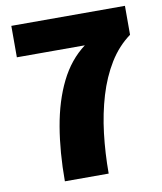

<svg xmlns="http://www.w3.org/2000/svg" viewBox="-83 -805 734 872"><g transform="rotate(-10 284.0 -369.0)"><path d="M552.5 -604Q495.5 -562.5 456.2 -498.5Q417 -434.5 393 -354.5Q369 -274.5 358.2 -184.2Q347.5 -94 347.5 0H145.5Q145.5 -134.5 165 -249.2Q184.5 -364 227.8 -451.8Q271 -539.5 342 -592.5H28.5V-737.5H552.5Z"/></g></svg>

Font: Epilogue Black
Style: Regular
Weight: 900
Designer: Tyler Finck
Foundry: Etcetera Type Co
Version: Version 2.111; ttfautohint (v1.8.3)